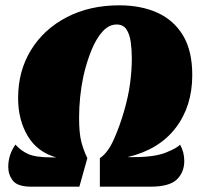

<svg xmlns="http://www.w3.org/2000/svg" viewBox="-20 -701 768 721"><path d="M98 0Q46 0 28.5 -22.5Q11 -45 11 -74Q11 -120 38 -158Q57 -136 85 -123Q113 -110 173 -110H191Q120 -130 84 -190.5Q48 -251 48 -333Q48 -434 96 -512.5Q144 -591 230 -636Q316 -681 428 -681Q510 -681 571.5 -653Q633 -625 667.5 -567.5Q702 -510 702 -419Q702 -302 639.5 -220.5Q577 -139 459 -111H483Q561 -111 604 -128.5Q647 -146 656 -158Q672 -130 672 -97Q672 -54 644 -27Q616 0 545 0H355V-107Q385 -127 407.5 -177.5Q430 -228 446 -284Q462 -339 468.5 -388Q475 -437 475 -482Q475 -514 471 -543Q467 -572 455 -590.5Q443 -609 418 -609Q389 -609 365 -582.5Q341 -556 323 -511.5Q305 -467 293 -414Q285 -376 281 -336.5Q277 -297 277 -259Q277 -200 285.5 -168Q294 -136 308 -107L278 0Z"/></svg>

Font: Sansita Swashed Black
Style: Regular
Weight: 900
Designer: Pablo Cosgaya
Foundry: Omnibus-Type
Version: Version 1.003; ttfautohint (v1.8.3)